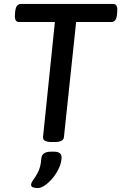

<svg xmlns="http://www.w3.org/2000/svg" viewBox="-20 -720 616 976"><path d="M241 2Q222 2 209.5 -4Q197 -10 199 -26L259 -608H77Q53 -608 56 -645L57 -659Q59 -682 67 -691Q75 -700 87 -700H555Q579 -700 576 -663L575 -649Q573 -626 565.5 -617Q558 -608 546 -608H367L305 -23Q303 2 257 2ZM172 236Q162 236 150 233Q138 230 138 220Q138 209 149.5 194Q161 179 174 153.5Q187 128 190 86Q193 51 239 51H254Q293 51 293 80Q293 104 281 131.5Q269 159 250 182.5Q231 206 210 221Q189 236 172 236Z"/></svg>

Font: Asap Medium
Style: Italic
Weight: 500
Italic angle: -6°
Designer: Pablo Cosgaya
Foundry: Omnibus-Type
Version: Version 3.001; ttfautohint (v1.8.3)